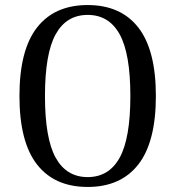

<svg xmlns="http://www.w3.org/2000/svg" viewBox="-20 -727 694 760"><path d="M327 13Q196 13 126.5 -76Q57 -165 57 -347Q57 -529 126.5 -618Q196 -707 327 -707Q458 -707 527.5 -618Q597 -529 597 -347Q597 -165 527.5 -76Q458 13 327 13ZM327 -26Q411 -26 453.5 -102.5Q496 -179 496 -347Q496 -515 453.5 -591.5Q411 -668 327 -668Q243 -668 200.5 -591.5Q158 -515 158 -347Q158 -179 200.5 -102.5Q243 -26 327 -26Z"/></svg>

Font: Arima Medium
Style: Regular
Weight: 500
Designer: Joana Correia and Natanael Gama
Foundry: NDISCOVER
Version: Version 1.101;gftools[0.9.23]